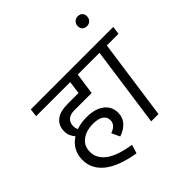

<svg xmlns="http://www.w3.org/2000/svg" viewBox="-257 -1124 1411 1411"><g transform="rotate(-45 448.5 -419.0)"><path d="M173 -379Q173 -359 182 -341Q233 -358 288 -358Q377 -358 427 -319.5Q477 -281 477 -217Q477 -168 447 -134Q417 -100 364 -82L334 -146Q398 -168 398 -218Q398 -252 370 -271Q342 -290 288 -290Q217 -290 171.5 -255.5Q126 -221 126 -159Q126 -91 188.5 -44.5Q251 2 382 22L361 90Q201 63 123 0Q45 -63 45 -157Q45 -210 68 -250Q91 -290 132 -316Q116 -335 107.5 -354.5Q99 -374 99 -402Q99 -459 139.5 -492Q180 -525 261 -525H373L386 -625H32L40 -688H621L613 -625H465L441 -457H261Q219 -457 196 -437Q173 -417 173 -379Z M888 -625H767L679 0H603L691 -625H573L582 -688H897Z M716 -875Q716 -898 730.5 -913Q745 -928 768 -928Q789 -928 802.5 -915Q816 -902 816 -881Q816 -858 801.5 -843Q787 -828 765 -828Q743 -828 729.5 -841Q716 -854 716 -875Z"/></g></svg>

Font: FiraGO Book
Style: Italic
Weight: 350
Italic angle: -8°
Designer: bBox Type GmbH
Foundry: bBox Type GmbH
Version: Version 1.001